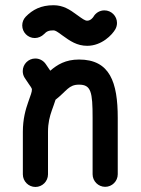

<svg xmlns="http://www.w3.org/2000/svg" viewBox="-20 -721 546 746"><path d="M75.7 -418.9C85.4 -403.3 94.2 -392.1 100.1 -382.8C103 -377.9 104 -375.5 104 -374.5C104.5 -363.3 99.1 -352.1 89.4 -323.7C79.6 -295.9 68.8 -258.8 68.8 -209V-43.5C68.8 -16.6 90.8 5.4 117.7 5.4C144.5 5.4 166.5 -16.6 166.5 -43.5V-209C166.5 -244.1 173.3 -268.6 181.2 -291.5C186.5 -307.1 191.9 -320.3 195.8 -333.5C240.2 -368.2 246.6 -392.1 287.1 -392.1C334 -392.1 339.8 -363.3 339.8 -262.7V-43.9C339.8 -17.1 361.8 4.9 388.7 4.9C415.5 4.9 437.5 -17.1 437.5 -43.9V-262.7C437.5 -401.4 407.2 -489.7 287.1 -489.7C234.4 -489.7 202.6 -469.7 175.3 -446.3L158.7 -470.7C149.9 -484.4 134.8 -493.7 117.2 -493.7C90.3 -493.7 68.4 -471.7 68.4 -444.8C68.4 -435.1 70.8 -426.8 75.7 -418.9ZM343.3 -656.2C341.3 -652.8 332 -640.6 318.8 -640.6C310.1 -640.6 300.8 -647.5 279.8 -662.6C250.5 -684.6 224.6 -700.7 188 -700.7C139.2 -700.7 106.9 -683.6 80.1 -656.2C71.3 -647 66.4 -635.3 66.4 -622.1C66.4 -595.2 88.4 -573.2 115.2 -573.2C128.9 -573.2 142.1 -579.6 150.4 -587.9C161.6 -599.6 169.4 -603 188 -603C194.8 -603 202.6 -598.1 222.2 -583.5C252.4 -561.5 279.3 -543 318.8 -543C375.5 -543 416 -585.9 428.2 -607.4C432.1 -614.3 434.6 -623 434.6 -631.8C434.6 -658.7 412.6 -680.7 385.7 -680.7C367.7 -680.7 351.6 -670.9 343.3 -656.2Z"/></svg>

Font: Velvelyne Book
Style: Bold
Weight: 700
Designer: Manon Van der Borght et Mariel Nils
Foundry: Velvetyne
Version: Version 1.070;Glyphs 3.3.1 (3343)